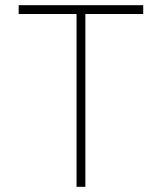

<svg xmlns="http://www.w3.org/2000/svg" viewBox="-20 -720 625 740"><path d="M532 -666H309V0H275V-666H52V-700H532Z"/></svg>

Font: Be Vietnam Thin
Style: Regular
Weight: 100
Designer: Gabriel Lam
Foundry: TypeRant
Version: Version 4.000